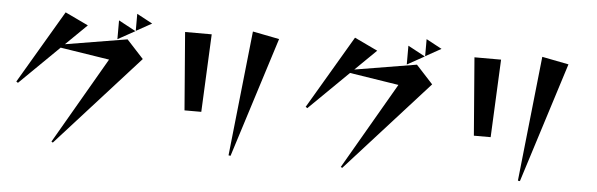

<svg xmlns="http://www.w3.org/2000/svg" viewBox="-55 -1038 4110 1322"><g transform="rotate(5 2000.0 -377.0)"><path d="M845 -726V-844L953 -786ZM333 84 679 -513 340 -566 68 -299 56 -307 353 -811 513 -735 367 -592 794 -663 910 -537 343 90ZM724 -658V-788L843 -724Z M1556 72 1649 -792 1833 -756 1570 74ZM1227 -210 1184 -748H1368L1343 -210Z M2845 -726V-844L2953 -786ZM2333 84 2679 -513 2340 -566 2068 -299 2056 -307 2353 -811 2513 -735 2367 -592 2794 -663 2910 -537 2343 90ZM2724 -658V-788L2843 -724Z M3556 72 3649 -792 3833 -756 3570 74ZM3227 -210 3184 -748H3368L3343 -210Z"/></g></svg>

Font: Reggae One
Style: Regular
Weight: 400
Designer: Fontworks Inc.
Foundry: Fontworks Inc.
Version: Version 1.100